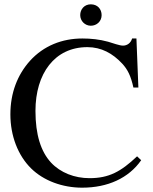

<svg xmlns="http://www.w3.org/2000/svg" viewBox="-20 -854 707 888"><path d="M450 -784C450 -812 431 -834 400 -834C370 -834 351 -811 351 -784C351 -757 373 -735 400 -735C427 -735 450 -755 450 -784ZM614 -131C539 -60 484 -30 394 -30C325 -30 260 -55 216 -102C169 -153 144 -231 144 -341C144 -514 233 -636 384 -636C449 -636 501 -607 545 -560C570 -533 585 -504 597 -449H620L611 -676H591C585 -655 568 -643 549 -643C532 -643 501 -655 480 -661C440 -672 400 -676 361 -676C268 -676 182 -643 118 -572C61 -508 28 -425 28 -325C28 -226 63 -135 124 -75C182 -18 269 14 360 14C478 14 575 -30 633 -113Z"/></svg>

Font: STIXGeneral
Style: Regular
Weight: 400
Designer: MicroPress Inc., with final additions and corrections provided by Coen Hoffman, Elsevier (retired)
Version: Version 1.1.0